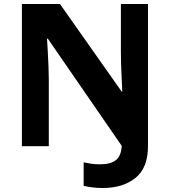

<svg xmlns="http://www.w3.org/2000/svg" viewBox="-20 -734 853 964"><path d="M496 210Q465 210 441 206.5Q417 203 400 199V81Q418 85 438 88Q458 91 481 91Q537 91 563 69Q589 47 591 -2L220 -540H216Q218 -512 220 -474.5Q222 -437 223.5 -400Q225 -363 225 -336V0H90V-714H281L591 -274H594Q593 -302 591 -338.5Q589 -375 588 -411Q587 -447 587 -471V-714H723V0Q723 109 660 159.5Q597 210 496 210Z"/></svg>

Font: Noto Sans Medefaidrin
Style: Bold
Weight: 700
Designer: Dalton Maag Ltd
Foundry: Dalton Maag Ltd
Version: Version 1.002; ttfautohint (v1.8.4.7-5d5b)